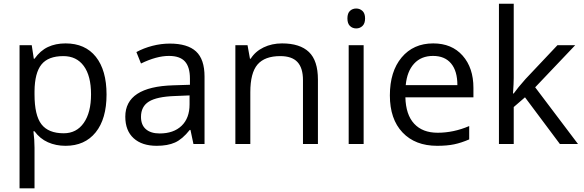

<svg xmlns="http://www.w3.org/2000/svg" viewBox="-20 -780 3162 1040"><path d="M335 9.8Q282.7 9.8 239.5 -9.5Q196.3 -28.8 167 -68.8H161.1Q167 -22 167 20V240.2H85.9V-535.2H151.9L163.1 -461.9H167Q198.2 -505.9 239.7 -525.4Q281.2 -544.9 335 -544.9Q441.4 -544.9 499.3 -472.2Q557.1 -399.4 557.1 -268.1Q557.1 -136.2 498.3 -63.2Q439.5 9.8 335 9.8ZM323.2 -476.1Q241.2 -476.1 204.6 -430.7Q168 -385.3 167 -286.1V-268.1Q167 -155.3 204.6 -106.7Q242.2 -58.1 325.2 -58.1Q394.5 -58.1 433.8 -114.3Q473.1 -170.4 473.1 -269Q473.1 -369.1 433.8 -422.6Q394.5 -476.1 323.2 -476.1Z M1027.8 0 1011.7 -76.2H1007.8Q967.8 -25.9 928 -8.1Q888.2 9.8 828.6 9.8Q749 9.8 703.9 -31.2Q658.7 -72.3 658.7 -147.9Q658.7 -310.1 918 -317.9L1008.8 -320.8V-354Q1008.8 -417 981.7 -447Q954.6 -477.1 895 -477.1Q828.1 -477.1 743.7 -436L718.8 -498Q758.3 -519.5 805.4 -531.7Q852.5 -543.9 899.9 -543.9Q995.6 -543.9 1041.7 -501.5Q1087.9 -459 1087.9 -365.2V0ZM844.7 -57.1Q920.4 -57.1 963.6 -98.6Q1006.8 -140.1 1006.8 -214.8V-263.2L925.8 -259.8Q829.1 -256.3 786.4 -229.7Q743.7 -203.1 743.7 -147Q743.7 -103 770.3 -80.1Q796.9 -57.1 844.7 -57.1Z M1621.1 0V-346.2Q1621.1 -411.6 1591.3 -443.8Q1561.5 -476.1 1498 -476.1Q1414.1 -476.1 1375 -430.7Q1335.9 -385.3 1335.9 -280.8V0H1254.9V-535.2H1320.8L1334 -461.9H1337.9Q1362.8 -501.5 1407.7 -523.2Q1452.6 -544.9 1507.8 -544.9Q1604.5 -544.9 1653.3 -498.3Q1702.1 -451.7 1702.1 -349.1V0Z M1949.7 0H1868.7V-535.2H1949.7ZM1861.8 -680.2Q1861.8 -708 1875.5 -720.9Q1889.2 -733.9 1909.7 -733.9Q1929.2 -733.9 1943.4 -720.7Q1957.5 -707.5 1957.5 -680.2Q1957.5 -652.8 1943.4 -639.4Q1929.2 -626 1909.7 -626Q1889.2 -626 1875.5 -639.4Q1861.8 -652.8 1861.8 -680.2Z M2347.7 9.8Q2229 9.8 2160.4 -62.5Q2091.8 -134.8 2091.8 -263.2Q2091.8 -392.6 2155.5 -468.8Q2219.2 -544.9 2326.7 -544.9Q2427.2 -544.9 2485.8 -478.8Q2544.4 -412.6 2544.4 -304.2V-252.9H2175.8Q2178.2 -158.7 2223.4 -109.9Q2268.6 -61 2350.6 -61Q2437 -61 2521.5 -97.2V-24.9Q2478.5 -6.3 2440.2 1.7Q2401.9 9.8 2347.7 9.8ZM2325.7 -477.1Q2261.2 -477.1 2222.9 -435.1Q2184.6 -393.1 2177.7 -318.8H2457.5Q2457.5 -395.5 2423.3 -436.3Q2389.2 -477.1 2325.7 -477.1Z M2762.7 -273.9Q2783.7 -303.7 2826.7 -352.1L2999.5 -535.2H3095.7L2878.9 -307.1L3110.8 0H3012.7L2823.7 -252.9L2762.7 -200.2V0H2682.6V-759.8H2762.7V-356.9Q2762.7 -330.1 2758.8 -273.9Z"/></svg>

Font: Samim FD
Style: FD
Weight: 400
Foundry: DejaVu fonts team - Redesigned by Saber Rastikerdar
Version: Version 4.00 December 17, 2020